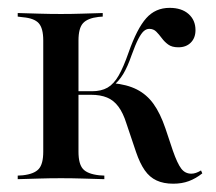

<svg xmlns="http://www.w3.org/2000/svg" viewBox="-20 -447 540 479"><path d="M87.9 -207.3V-346Q87.9 -376.6 76.6 -389.1Q65.3 -401.6 37.1 -404L24.2 -405.6V-414.5Q54 -413.7 79 -412.9Q104 -412.1 132.3 -412.1Q158.9 -412.1 183.1 -412.9Q207.3 -413.7 236.3 -414.5V-405.6L225.8 -404.8Q198.4 -401.6 187.1 -389.1Q175.8 -376.6 175.8 -346V-207.3ZM132.3 -2.4Q104 -2.4 79 -1.6Q54 -0.8 24.2 0V-8.9L37.1 -9.7Q65.3 -12.9 76.6 -25.4Q87.9 -37.9 87.9 -68.5V-207.3H175.8V-68.5Q175.8 -37.9 187.1 -25.4Q198.4 -12.9 227.4 -9.7L240.3 -8.9V0Q210.5 -0.8 185.1 -1.6Q159.7 -2.4 132.3 -2.4ZM412.1 11.3Q387.9 11.3 370.6 3.2Q353.2 -4.8 341.1 -22.2Q329 -39.5 319.4 -67.7L295.2 -139.5Q287.1 -165.3 275.4 -181Q263.7 -196.8 247.2 -203.6Q230.6 -210.5 207.3 -210.5H169.4V-219.4H209.7Q232.3 -219.4 248 -228.2Q263.7 -237.1 275.8 -258.1Q287.9 -279 300.8 -316.1Q321.8 -375.8 344.8 -401.6Q367.7 -427.4 403.2 -427.4Q433.1 -427.4 450.4 -412.1Q467.7 -396.8 467.7 -371.8Q467.7 -352.4 456 -340.7Q444.4 -329 425 -329Q408.9 -329 399.6 -335.9Q390.3 -342.7 383.5 -352Q376.6 -361.3 369.8 -368.1Q362.9 -375 352.4 -375Q345.2 -375 338.7 -369.4Q332.3 -363.7 325 -349.6Q317.7 -335.5 308.1 -308.9Q298.4 -280.6 287.5 -262.5Q276.6 -244.4 262.1 -233.1L261.3 -239.5Q296.8 -236.3 321.4 -223.8Q346 -211.3 362.9 -187.9Q379.8 -164.5 392.7 -126.6L411.3 -71Q422.6 -38.7 432.3 -26.2Q441.9 -13.7 457.3 -13.7Q468.5 -13.7 481.5 -21.8L484.7 -14.5Q468.5 -1.6 451.2 4.8Q433.9 11.3 412.1 11.3Z"/></svg>

Font: Playfair 144pt SemiCondensed Medium
Style: Regular
Weight: 500
Width: 4
Designer: Claus Eggers Sørensen
Foundry: Claus Eggers Sørensen
Version: Version 2.203